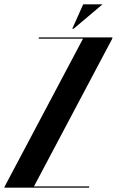

<svg xmlns="http://www.w3.org/2000/svg" viewBox="-60 -873 543 893"><path d="M120 -693 121 -699H463L462 -693L98 -6H355L354 0H-40L-38 -6L326 -693ZM276 -739 327 -853H417L282 -739Z"/></svg>

Font: Moniqa Black Ita Display
Style: Italic
Weight: 900
Italic angle: -10°
Designer: Rajesh Rajput
Foundry: Rajesh Rajput
Version: Version 1.000